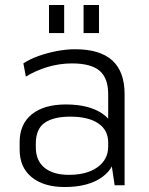

<svg xmlns="http://www.w3.org/2000/svg" viewBox="-20 -745 601 772"><path d="M415 -174V-366Q415 -431 380.5 -460.5Q346 -490 269 -490Q220 -490 172.5 -476Q125 -462 84 -437L74 -490Q99 -507 134 -519.5Q169 -532 207.5 -539.5Q246 -547 282 -547Q382 -547 431.5 -502Q481 -457 481 -366V0H441ZM240 7Q156 7 107.5 -32.5Q59 -72 59 -143V-174Q59 -246 108 -285.5Q157 -325 245 -325Q338 -325 392.5 -287.5Q447 -250 447 -179V-146Q447 -74 391.5 -33.5Q336 7 240 7ZM257 -42Q330 -42 372.5 -73Q415 -104 415 -156V-172Q415 -222 375 -249Q335 -276 262 -276Q196 -276 160 -251.5Q124 -227 124 -167V-153Q124 -99 159 -70.5Q194 -42 257 -42ZM238 -725V-612H177V-725ZM378 -725V-612H316V-725Z"/></svg>

Font: Pathway Extreme 8pt Thin 12pt ExtraLight
Style: Regular
Weight: 250
Version: Version 1.001;gftools[0.9.26]